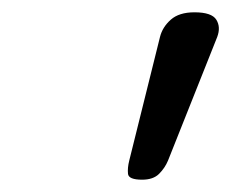

<svg xmlns="http://www.w3.org/2000/svg" viewBox="-20 -940 376 312"><path d="M211 -648Q189 -648 188 -657.5Q187 -667 190 -679L240 -880Q244 -896 257.5 -908Q271 -920 296 -920Q324 -920 331.5 -908Q339 -896 333 -880L253 -679Q248 -667 238.5 -657.5Q229 -648 211 -648Z"/></svg>

Font: Playwrite DK Uloopet
Style: Regular
Weight: 400
Designer: Veronika Burian, José Scaglione
Foundry: TypeTogether
Version: Version 1.002